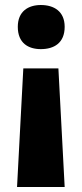

<svg xmlns="http://www.w3.org/2000/svg" viewBox="-20 -579 326 766"><path d="M238 -472C238 -534 195 -559 143 -559C93 -559 51 -534 51 -472C51 -407 93 -383 143 -383C195 -383 238 -407 238 -472ZM73 -306 48 167H238L213 -306Z"/></svg>

Font: Noto Sans Lao UI ExtBd
Style: Regular
Weight: 800
Designer: Monotype Design Team
Foundry: Monotype Imaging Inc.
Version: Version 2.000